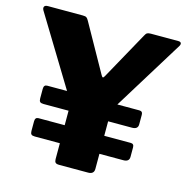

<svg xmlns="http://www.w3.org/2000/svg" viewBox="-118 -845 918 947"><g transform="rotate(15 341.5 -371.0)"><path d="M676 -742Q688 -742 691 -736Q694 -730 689 -721L454 -340Q448 -331 446.5 -320Q445 -309 445 -280V-27Q445 0 415 0H267Q253 0 248 -5.5Q243 -11 243 -23V-290Q243 -304 240 -312Q237 -320 230 -330L-5 -716Q-11 -727 -7 -734.5Q-3 -742 12 -742H189Q203 -742 208.5 -738Q214 -734 220 -723L355 -482Q360 -473 363.5 -472.5Q367 -472 372 -481L506 -723Q512 -735 518 -738.5Q524 -742 537 -742H676ZM597 -295Q597 -270 567 -270H115Q102 -270 97 -275Q92 -280 92 -292V-341Q92 -362 109 -362H580Q597 -362 597 -344ZM597 -129Q597 -104 567 -104H115Q102 -104 97 -109Q92 -114 92 -126V-175Q92 -196 109 -196H580Q597 -196 597 -178Z"/></g></svg>

Font: Libre Franklin Thin ExtraBold
Style: Regular
Weight: 800
Version: Version 3.000